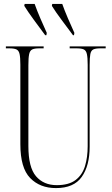

<svg xmlns="http://www.w3.org/2000/svg" viewBox="-20 -951 571 981"><path d="M266 10Q184 10 134 -41.5Q84 -93 84 -214V-621Q84 -657 80 -675Q76 -693 64 -698.5Q52 -704 28 -704H10V-714H203V-704H180Q157 -704 145 -698.5Q133 -693 129 -674.5Q125 -656 125 -618V-205Q125 -96 164 -50.5Q203 -5 270 -5Q332 -5 366.5 -31.5Q401 -58 414.5 -103Q428 -148 428 -204V-620Q428 -656 424 -674.5Q420 -693 408 -698.5Q396 -704 372 -704H336V-714H520V-704H492Q469 -704 457 -698.5Q445 -693 441.5 -674.5Q438 -656 438 -619V-201Q438 -104 397.5 -47Q357 10 266 10ZM211 -771Q182 -810 153 -849.5Q124 -889 104 -921L106 -931H157Q169 -897 186 -857.5Q203 -818 219 -783L217 -771ZM353 -771Q324 -810 294.5 -849.5Q265 -889 245 -921L247 -931H298Q310 -897 327 -857.5Q344 -818 360 -783L358 -771Z"/></svg>

Font: Noto Serif Display ExtraCondensed ExtraLight
Style: Regular
Weight: 200
Width: 2
Designer: Monotype Design Team
Foundry: Monotype Imaging Inc.
Version: Version 2.009